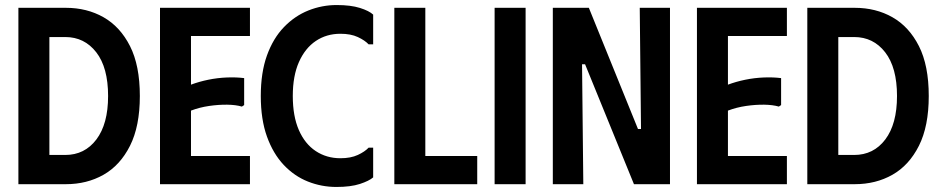

<svg xmlns="http://www.w3.org/2000/svg" viewBox="-20 -731 3733 762"><path d="M241 -700H53V0H241Q325 0 391 -37.5Q457 -75 496 -152.5Q535 -230 535 -350Q535 -471 496 -548Q457 -625 391 -662.5Q325 -700 241 -700ZM239 -116H176V-584H239Q315 -584 362 -523.5Q409 -463 409 -350Q409 -239 362.5 -177.5Q316 -116 239 -116Z M972 -700V-588H738V-395Q770 -407 806.5 -414.5Q843 -422 880 -423.5Q917 -425 949 -421V-314L940 -308Q916 -315 882 -315.5Q848 -316 810 -310.5Q772 -305 738 -292V-112H972V0H615V-700Z M1015 -350Q1015 -443 1039.5 -511Q1064 -579 1107 -623.5Q1150 -668 1204 -689.5Q1258 -711 1316 -711Q1372 -711 1408.5 -699.5Q1445 -688 1461 -673V-555H1443Q1428 -571 1400 -584Q1372 -597 1331 -597Q1276 -597 1233.5 -568.5Q1191 -540 1166.5 -485Q1142 -430 1142 -350Q1142 -270 1166 -215Q1190 -160 1233 -131.5Q1276 -103 1331 -103Q1372 -103 1400 -116Q1428 -129 1443 -145H1461V-27Q1445 -13 1408.5 -1Q1372 11 1315 11Q1256 11 1202 -10.5Q1148 -32 1106 -76.5Q1064 -121 1039.5 -189Q1015 -257 1015 -350Z M1545 -700H1668V-112H1874V0H1545Z M1943 -700H2066V0H1943Z M2519 -700H2639V0H2496L2302 -476H2290L2295 0H2174V-700H2317L2512 -219H2524Z M3103 -700V-588H2869V-395Q2901 -407 2937.5 -414.5Q2974 -422 3011 -423.5Q3048 -425 3080 -421V-314L3071 -308Q3047 -315 3013 -315.5Q2979 -316 2941 -310.5Q2903 -305 2869 -292V-112H3103V0H2746V-700Z M3372 -700H3184V0H3372Q3456 0 3522 -37.5Q3588 -75 3627 -152.5Q3666 -230 3666 -350Q3666 -471 3627 -548Q3588 -625 3522 -662.5Q3456 -700 3372 -700ZM3370 -116H3307V-584H3370Q3446 -584 3493 -523.5Q3540 -463 3540 -350Q3540 -239 3493.5 -177.5Q3447 -116 3370 -116Z"/></svg>

Font: Phudu Medium
Style: Regular
Weight: 500
Version: Version 1.005;gftools[0.9.23]